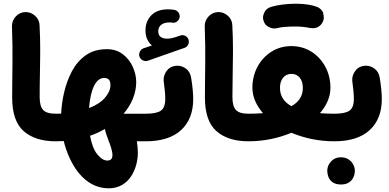

<svg xmlns="http://www.w3.org/2000/svg" viewBox="-20 -708 2092 1033"><path d="M45.4 -184.1C45.4 -98.6 66.4 -38.1 107.9 -2C149.4 34.2 207 52.2 279.8 52.2H280.3C300.8 52.2 318.4 44.9 332.5 30.3C346.7 15.6 354 -2 354 -22C354 -42.5 346.7 -60.1 332.5 -74.7C318.4 -88.9 300.8 -96.2 280.3 -96.2H279.8C247.1 -96.2 224.6 -103 212.4 -116.2C199.7 -129.4 193.4 -152.3 193.4 -186C193.4 -230.5 193.8 -272.5 194.8 -312.5C196.3 -392.6 196.3 -438 196.3 -443.8C196.3 -483.4 195.3 -525.9 192.9 -571.3C192.4 -591.8 184.6 -608.9 169.4 -622.6C154.3 -636.2 137.2 -643.1 118.2 -643.1H115.7C95.7 -642.1 78.6 -634.3 64.9 -619.6C51.3 -604.5 44.4 -587.4 44.4 -568.4V-565.4C50.3 -414.6 45.4 -315.4 45.4 -184.1Z M206.1 -22C206.1 -2 213.4 15.6 228 30.3C242.7 44.9 260.3 52.2 280.3 52.2C294.4 52.2 308.6 51.8 322.8 50.8C354 175.8 431.6 305.2 564.9 305.2C679.7 305.2 721.7 192.9 721.7 113.3C721.7 93.3 719.7 73.2 716.3 52.2H763.7C784.2 52.2 801.8 44.9 815.9 30.3C830.1 15.6 837.4 -2 837.4 -22C837.4 -42.5 830.1 -60.1 815.9 -74.7C801.8 -88.9 784.2 -96.2 763.7 -96.2H645C688.5 -147 712.9 -206.5 712.9 -266.6C712.9 -293.9 706.5 -321.3 694.3 -348.6C682.1 -375.5 664.1 -398.4 640.6 -416.5C616.7 -434.6 588.4 -443.4 555.2 -443.4C509.8 -443.4 472.2 -432.6 441.4 -410.6C410.6 -388.7 385.7 -359.9 367.2 -325.2C329.6 -254.9 312.5 -170.4 309.1 -96.7C299.8 -96.2 290 -96.2 280.3 -96.2C260.3 -96.2 242.7 -88.9 228 -74.7C213.4 -60.1 206.1 -42.5 206.1 -22ZM540 -288.6C566.9 -288.6 574.2 -272.9 574.2 -249C574.2 -228 564.9 -206.5 545.9 -183.6C526.9 -160.6 498 -141.6 459 -126.5C467.3 -233.9 498.5 -288.6 540 -288.6ZM563.5 46.9C574.7 74.7 585 105.5 585 126.5C585 146 575.7 155.8 557.6 155.8C539.6 155.8 522 145 503.9 123C485.8 101.1 472.7 67.4 464.4 22.5C493.2 12.7 519.5 0.5 544.4 -14.2C546.9 2 555.2 24.9 563.5 46.9Z M730.5 -403.3C736.8 -385.3 753.9 -379.4 763.7 -379.4C767.6 -379.4 771.5 -379.9 775.4 -381.3L973.1 -450.7C989.3 -456.1 996.1 -471.7 996.1 -482.9C996.1 -485.8 995.6 -488.8 995.1 -491.7C990.7 -511.2 973.1 -519 961.4 -519C958 -519 954.1 -518.6 950.7 -517.1C930.7 -509.8 916 -505.4 906.7 -503.4C897.5 -501 888.7 -500 880.4 -500C847.7 -500 831.5 -513.2 831.5 -539.6C831.5 -567.4 850.6 -587.4 893.1 -587.4C899.4 -587.4 904.8 -586.9 908.7 -585.9C910.2 -585.4 912.1 -585.4 913.6 -585.4C928.7 -585.4 944.8 -599.1 946.8 -617.2V-621.1C946.8 -636.2 935.1 -652.8 916 -655.3C906.2 -656.7 895.5 -657.7 883.3 -657.7C844.7 -657.7 815.4 -647 794.4 -626C773.4 -604.5 762.7 -577.1 762.7 -544.4C762.7 -509.8 774.4 -482.9 797.4 -463.4L752.4 -448.2C734.4 -441.9 728.5 -424.3 728.5 -414.1C728.5 -410.6 729 -406.7 730.5 -403.3ZM689.5 -22C689.5 -2 696.8 15.6 711.4 30.3C726.1 44.9 743.7 52.2 763.7 52.2C846.7 52.2 910.2 32.2 954.1 -7.8C997.6 -47.9 1019.5 -103.5 1019.5 -174.8C1019.5 -206.5 1015.6 -245.1 1008.3 -290.5C1004.9 -310.5 996.1 -326.7 981.4 -337.9C966.8 -349.1 951.2 -354.5 935.1 -354.5C931.6 -354.5 928.2 -354.5 924.8 -354C904.8 -351.6 888.7 -342.8 877.4 -327.6C866.2 -312.5 860.4 -296.4 860.4 -279.8C860.4 -276.9 860.4 -273.9 860.8 -270.5C866.2 -231.9 869.1 -200.2 869.1 -175.8C869.1 -144.5 861.3 -123.5 845.7 -112.8C830.1 -101.6 802.7 -96.2 763.7 -96.2C743.7 -96.2 726.1 -88.9 711.4 -74.7C696.8 -60.1 689.5 -42.5 689.5 -22Z M1082.5 -184.1C1082.5 -98.6 1103.5 -38.1 1145 -2C1186.5 34.2 1244.1 52.2 1316.9 52.2H1317.4C1337.9 52.2 1355.5 44.9 1369.6 30.3C1383.8 15.6 1391.1 -2 1391.1 -22C1391.1 -42.5 1383.8 -60.1 1369.6 -74.7C1355.5 -88.9 1337.9 -96.2 1317.4 -96.2H1316.9C1284.2 -96.2 1261.7 -103 1249.5 -116.2C1236.8 -129.4 1230.5 -152.3 1230.5 -186C1230.5 -230.5 1231 -272.5 1231.9 -312.5C1233.4 -392.6 1233.4 -438 1233.4 -443.8C1233.4 -483.4 1232.4 -525.9 1230 -571.3C1229.5 -591.8 1221.7 -608.9 1206.5 -622.6C1191.4 -636.2 1174.3 -643.1 1155.3 -643.1H1152.8C1132.8 -642.1 1115.7 -634.3 1102.1 -619.6C1088.4 -604.5 1081.5 -587.4 1081.5 -568.4V-565.4C1087.4 -414.6 1082.5 -315.4 1082.5 -184.1Z M1243.2 -22C1243.2 -2 1250.5 15.6 1265.1 30.3C1279.8 44.9 1297.4 52.2 1317.4 52.2C1399.4 52.2 1479 35.2 1547.9 6.3C1616.2 35.2 1695.8 52.2 1777.8 52.2H1778.3C1798.8 52.2 1816.4 44.9 1830.6 30.3C1844.7 15.6 1852.1 -2 1852.1 -22C1852.1 -42.5 1844.7 -60.1 1830.6 -74.7C1816.4 -88.9 1798.8 -96.2 1778.3 -96.2H1777.8C1750 -96.2 1724.6 -97.2 1701.2 -99.1C1736.8 -139.6 1757.8 -186.5 1757.8 -235.4C1757.8 -276.9 1748.5 -314.9 1730.5 -348.6C1693.8 -416.5 1628.4 -460 1548.3 -460C1508.3 -460 1472.7 -450.2 1440.9 -430.2C1377.4 -390.1 1337.9 -319.3 1337.9 -235.8C1337.9 -187 1359.4 -140.1 1395 -99.1C1371.1 -97.2 1345.2 -96.2 1317.4 -96.2C1297.4 -96.2 1279.8 -88.9 1265.1 -74.7C1250.5 -60.1 1243.2 -42.5 1243.2 -22ZM1486.3 -235.8C1486.3 -279.3 1509.3 -310.5 1548.3 -310.5C1586.9 -310.5 1609.4 -278.8 1609.4 -235.4C1609.4 -192.4 1588.9 -159.7 1547.9 -136.7C1506.8 -159.7 1486.3 -192.4 1486.3 -235.8ZM1397.5 -597.7C1401.9 -582.5 1410.2 -571.3 1422.4 -564.9C1434.6 -558.1 1445.3 -554.7 1455.1 -554.7C1460.4 -554.7 1465.3 -555.2 1470.7 -556.6C1492.7 -563 1529.8 -565.4 1573.2 -565.4C1598.1 -565.4 1627.4 -562 1646.5 -557.6C1651.9 -556.6 1656.7 -556.2 1661.6 -556.2C1675.8 -556.2 1695.8 -559.1 1711.9 -582C1718.8 -592.3 1722.2 -603 1722.2 -614.3C1722.2 -619.1 1720.7 -627.4 1718.3 -638.7C1715.3 -649.9 1706.1 -660.2 1689.9 -669.4C1662.6 -680.7 1622.6 -688 1573.2 -688C1525.9 -688 1474.6 -682.1 1438 -670.9C1421.9 -665.5 1411.1 -657.2 1404.8 -645.5C1398.4 -633.8 1395 -623 1395 -613.8C1395 -608.4 1396 -603 1397.5 -597.7Z M1704.1 -22C1704.1 -2 1711.4 15.6 1726.1 30.3C1740.7 44.9 1758.3 52.2 1778.3 52.2C1861.3 52.2 1924.8 32.2 1968.8 -7.8C2012.2 -47.9 2034.2 -103.5 2034.2 -174.8C2034.2 -206.5 2030.3 -245.1 2022.9 -290.5C2019.5 -310.5 2010.7 -326.7 1996.1 -337.9C1981.4 -349.1 1965.8 -354.5 1949.7 -354.5C1946.3 -354.5 1942.9 -354.5 1939.5 -354C1919.4 -351.6 1903.3 -342.8 1892.1 -327.6C1880.9 -312.5 1875 -296.4 1875 -279.8C1875 -276.9 1875 -273.9 1875.5 -270.5C1880.9 -231.9 1883.8 -200.2 1883.8 -175.8C1883.8 -144.5 1876 -123.5 1860.4 -112.8C1844.7 -101.6 1817.4 -96.2 1778.3 -96.2C1758.3 -96.2 1740.7 -88.9 1726.1 -74.7C1711.4 -60.1 1704.1 -42.5 1704.1 -22ZM1740.7 210.4C1740.7 221.2 1742.7 231.9 1746.6 242.7C1754.9 264.6 1773.9 284.7 1814.5 284.7C1873.5 284.7 1889.2 239.3 1889.2 210.4C1889.2 197.8 1885.3 185.1 1877.4 171.9C1865.2 152.8 1844.2 138.2 1813.5 138.2C1792.5 138.2 1774.9 145.5 1761.2 160.6C1747.6 175.3 1740.7 191.9 1740.7 210.4Z"/></svg>

Font: Mikhak ExtraBold
Style: Regular
Weight: 800
Designer: Amin Abedi
Version: Version 3.2